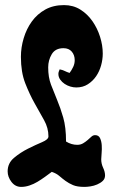

<svg xmlns="http://www.w3.org/2000/svg" viewBox="-20 -737 442 753"><path d="M231 -717Q267 -717 295 -699.5Q323 -682 342.5 -654Q362 -626 372.5 -592.5Q383 -559 383 -527Q383 -504 376.5 -480.5Q370 -457 357 -438Q344 -419 324.5 -406.5Q305 -394 279 -394Q268 -394 256 -397.5Q244 -401 233.5 -408Q223 -415 216 -425Q209 -435 209 -447Q209 -452 210.5 -456Q212 -460 214 -465Q225 -463 234 -458.5Q243 -454 253 -451Q261 -462 267 -474.5Q273 -487 273 -501Q273 -521 261.5 -534.5Q250 -548 229 -548Q197 -548 183 -524.5Q169 -501 169 -473Q169 -434 180 -405Q191 -376 204 -345Q217 -314 228 -276Q239 -238 239 -182Q260 -169 283 -169Q296 -169 306 -175Q316 -181 324 -188Q332 -195 338.5 -201Q345 -207 353 -207Q367 -207 372.5 -195Q378 -183 379 -167.5Q380 -152 378.5 -136Q377 -120 377 -112Q377 -95 384.5 -79Q392 -63 392 -49Q392 -36 383 -27.5Q374 -19 361 -13.5Q348 -8 334.5 -6Q321 -4 311 -4Q283 -4 266.5 -11Q250 -18 237 -27.5Q224 -37 212.5 -47Q201 -57 183 -63Q171 -54 156.5 -43.5Q142 -33 127 -24Q112 -15 95.5 -9.5Q79 -4 63 -4Q40 -4 25 -23.5Q10 -43 10 -65Q10 -97 35 -118Q60 -139 90 -154Q120 -169 145 -179.5Q170 -190 170 -202Q170 -235 153 -265.5Q136 -296 116 -331.5Q96 -367 79 -410.5Q62 -454 62 -514Q62 -551 73 -587.5Q84 -624 105 -653Q126 -682 157.5 -699.5Q189 -717 231 -717Z"/></svg>

Font: Reclame
Style: Regular
Weight: 400
Designer: Peter Wiegel
Foundry: Peter Wiegel
Version: Version 1.000